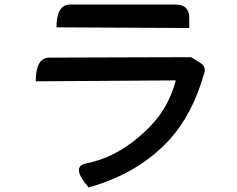

<svg xmlns="http://www.w3.org/2000/svg" viewBox="-20 -774 1040 843"><path d="M228 -654Q228 -754 288 -754H751Q811 -754 811 -695V-651L228 -654ZM858 -499Q890 -479 874 -444Q824 -272 727 -164Q591 -13 369 49Q291 -41 356 -56Q511 -86 641 -221Q720 -302 752 -421L137 -417Q137 -521 197 -521L819 -523Z"/></svg>

Font: Swei Half Moon CJK SC
Style: Medium
Weight: 500
Version: Version 2.071